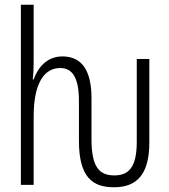

<svg xmlns="http://www.w3.org/2000/svg" viewBox="-20 -780 715 810"><path d="M461 10C557 10 610 -44 610 -179V-531H557V-182C557 -74 523 -40 462 -40C397 -40 366 -78 366 -193V-365C366 -482 326 -542 243 -542C179 -542 140 -496 122 -445H118C121 -468 122 -489 122 -519V-760H68V0H122V-289C122 -430 167 -493 234 -493C284 -493 313 -455 313 -354V-186C313 -30 372 10 461 10Z"/></svg>

Font: Noto Sans UI Condensed Light
Style: Regular
Weight: 300
Width: 3
Designer: Monotype Design Team
Foundry: Monotype Imaging Inc.
Version: Version 1.901